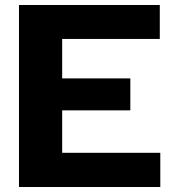

<svg xmlns="http://www.w3.org/2000/svg" viewBox="-20 -749 698 769"><path d="M56 0V-729H620V-593H229V-137H622V0ZM213 -307V-435H502V-307Z"/></svg>

Font: Hubot Sans Condensed ExtraLight
Style: Bold
Weight: 700
Version: Version 2.000